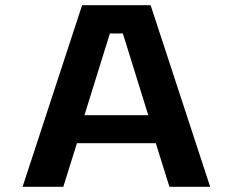

<svg xmlns="http://www.w3.org/2000/svg" viewBox="-20 -720 897 740"><path d="M790 0H633L580.5 -168H276.5L224 0H67L296.5 -700H560.5ZM403.5 -591 305.5 -276H551.5L453.5 -591Z"/></svg>

Font: Trispace SemiExpanded SemiBold
Style: Regular
Weight: 600
Width: 6
Designer: Tyler Finck
Foundry: Etcetera Type Company
Version: Version 1.210; ttfautohint (v1.8.3)